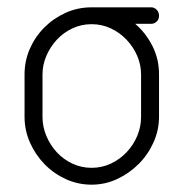

<svg xmlns="http://www.w3.org/2000/svg" viewBox="-20 -498 501 524"><path d="M349 -433Q378 -408 396 -372.5Q414 -337 414 -295V-179Q414 -143 399 -109.5Q384 -76 358.5 -50.5Q333 -25 300 -9.5Q267 6 230 6Q193 6 160 -9Q127 -24 102 -49.5Q77 -75 62 -108.5Q47 -142 47 -179V-295Q47 -332 61.5 -365Q76 -398 101 -423Q126 -448 159 -463Q192 -478 230 -478H232H233H393Q401 -478 407.5 -471.5Q414 -465 414 -455Q414 -445 407.5 -439Q401 -433 393 -433ZM365 -295Q365 -321 354.5 -345.5Q344 -370 325.5 -389.5Q307 -409 282.5 -420.5Q258 -432 230 -432Q202 -432 177.5 -420.5Q153 -409 135 -389.5Q117 -370 106.5 -345.5Q96 -321 96 -295V-179Q96 -152 106.5 -127Q117 -102 135 -82.5Q153 -63 177.5 -51.5Q202 -40 230 -40Q258 -40 282.5 -51.5Q307 -63 325.5 -82.5Q344 -102 354.5 -127Q365 -152 365 -179Z"/></svg>

Font: AkaAcidDosis
Style: Light
Weight: 300
Designer: Edgar Tolentino, Pablo Impallari, Igino Marini, Aka-Acid
Foundry: Edgar Tolentino, Pablo Impallari, Igino Marini, Aka-Acid
Version: Version 1.007